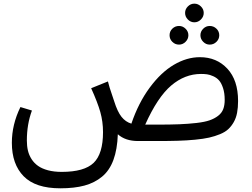

<svg xmlns="http://www.w3.org/2000/svg" viewBox="-20 -772 1378 1051"><path d="M1079.8 -665.3Q1064.5 -649.9 1043.9 -649.9Q1023.4 -649.9 1008.3 -665.3Q993.2 -680.7 993.2 -701.2Q993.2 -721.7 1008.3 -736.8Q1023.4 -752 1043.9 -752Q1064.5 -752 1079.8 -736.8Q1095.2 -721.7 1095.2 -701.2Q1095.2 -680.7 1079.8 -665.3ZM960 -527.8Q938.5 -527.8 923.3 -543Q908.2 -558.1 908.2 -579.1Q908.2 -600.1 923.3 -615Q938.5 -629.9 960 -629.9Q980.5 -629.9 995.8 -614.7Q1011.2 -599.6 1011.2 -579.1Q1011.2 -558.6 995.8 -543.2Q980.5 -527.8 960 -527.8ZM1127.9 -629.9Q1149.4 -629.9 1164.8 -615Q1180.2 -600.1 1180.2 -579.1Q1180.2 -558.1 1164.8 -543Q1149.4 -527.8 1127.9 -527.8Q1107.4 -527.8 1092.3 -543.2Q1077.1 -558.6 1077.1 -579.1Q1077.1 -599.6 1092.3 -614.7Q1107.4 -629.9 1127.9 -629.9ZM1074.2 -459Q1166 -459 1224.6 -396Q1283.2 -333 1283.2 -219.2Q1283.2 -183.1 1277.8 -154.8Q1272.5 -126.5 1259.8 -104Q1247.1 -81.5 1230 -65.4Q1212.9 -49.3 1184.6 -37.6Q1156.2 -25.9 1125 -18.8Q1093.8 -11.7 1047.9 -7.3Q1002 -2.9 953.9 -1.5Q905.8 0 839.8 0H735.8Q666 0 625 -37.1Q622.1 45.9 600.8 103.5Q579.6 161.1 538.6 195.1Q497.6 229 442.1 243.9Q386.7 258.8 310.1 258.8Q174.3 258.8 109.6 192.9Q44.9 127 44.9 9.8Q44.9 -90.3 91.8 -186L154.8 -167Q127 -91.8 127 -2.9Q127 26.9 132.8 52Q138.7 77.1 152.8 99.1Q167 121.1 188.5 136.2Q210 151.4 242.9 160.2Q275.9 168.9 317.9 168.9Q441.4 168.9 492.7 119.4Q543.9 69.8 543.9 -48.8Q543.9 -106 529.1 -158.7Q514.2 -211.4 479 -289.1L570.8 -326.2Q574.7 -310.1 580.3 -292Q585.9 -273.9 593.8 -251.2Q601.6 -228.5 605 -217.8Q623 -160.2 645.3 -132.3Q667.5 -104.5 699.2 -95.2Q737.8 -209 799.6 -292.5Q861.3 -376 931.9 -417.5Q1002.4 -459 1074.2 -459ZM839.8 -89.8Q912.1 -89.8 961.7 -91.8Q1011.2 -93.8 1055.7 -98.9Q1100.1 -104 1127 -113.3Q1153.8 -122.6 1173.8 -137.9Q1193.8 -153.3 1201.9 -174.6Q1210 -195.8 1210 -225.1Q1210 -262.7 1200.9 -290Q1191.9 -317.4 1179.2 -331.8Q1166.5 -346.2 1147.5 -354.7Q1128.4 -363.3 1113.5 -365.2Q1098.6 -367.2 1080.1 -367.2Q991.7 -367.2 917 -303.7Q842.3 -240.2 774.9 -89.8Z"/></svg>

Font: FiraGO
Style: Regular
Weight: 400
Designer: bBox Type
Foundry: bBox Type GmbH
Version: Version 1.001;PS 001.001;hotconv 1.0.88;makeotf.lib2.5.64775